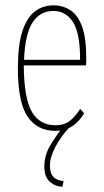

<svg xmlns="http://www.w3.org/2000/svg" viewBox="-20 -480 390 719"><path d="M187 10Q120 10 83.5 -43Q47 -96 47 -225Q47 -312 64 -363.5Q81 -415 111 -437.5Q141 -460 180 -460Q216 -460 244 -441.5Q272 -423 287.5 -380Q303 -337 303 -264Q303 -255 303 -249Q303 -243 302 -235H69Q70 -111 99.5 -61Q129 -11 187 -11Q222 -11 243 -28.5Q264 -46 280 -72L295 -56Q278 -26 251.5 -8Q225 10 187 10ZM70 -256H280Q280 -357 253 -398Q226 -439 180 -439Q130 -439 102 -396Q74 -353 70 -256ZM218 198 214 219Q188 219 167 201Q146 183 146 143Q146 102 168.5 64Q191 26 221 -11L238 -1Q209 30 188 69Q167 108 167 140Q167 169 180 182.5Q193 196 218 198Z"/></svg>

Font: Inconsolata ExtraCondensed ExtraLight
Style: Regular
Weight: 200
Width: 2
Monospace: yes
Designer: Raph Levien, Cyreal, Brenton Simpson
Foundry: Raph Levien, Cyreal, Google
Version: Version 3.001; ttfautohint (v1.8.2.53-6de2)